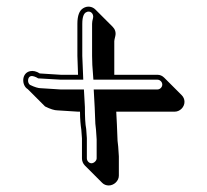

<svg xmlns="http://www.w3.org/2000/svg" viewBox="-20 -597 634 588"><path d="M313 -29C329 -29 344 -43 344 -59V-118L342 -148L340 -166L338 -216L336 -255H515C531 -255 545 -269 545 -285C545 -293 542 -300 536 -306L483 -359C477 -365 470 -368 462 -368H330V-373V-471C330 -473 331 -478 333 -486C336 -498 332 -508 325 -515L272 -568C263 -577 248 -580 235 -572C223 -565 217 -549 217 -524V-426L219 -368H166L103 -372H102C91 -379 81 -381 72 -379C45 -373 46 -335 65 -324L118 -271C134 -263 147 -259 156 -259L219 -255H225C225 -232 227 -213 229 -200L231 -173V-112C231 -104 234 -96 240 -90L293 -37C298 -32 305 -29 313 -29ZM260 -97C253 -97 246 -104 246 -112V-174L244 -202C241 -217 240 -239 240 -269L237 -323H166L103 -327C98 -327 86 -330 72 -337C63 -343 64 -362 75 -364C80 -365 89 -362 97 -357L166 -353H235L232 -426V-524C232 -548 238 -556 243 -559C256 -567 268 -555 265 -542C263 -534 262 -530 262 -524V-426C262 -408 263 -389 265 -367L266 -353H462C470 -353 477 -346 477 -338C477 -330 470 -323 462 -323H267L270 -268L272 -218L274 -200L276 -170V-112C276 -105 268 -97 260 -97Z"/></svg>

Font: Squarish
Style: Shd
Weight: 400
Foundry: Cannot Into Space Fonts
Version: Version 0.272